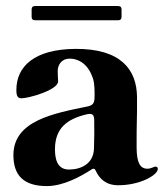

<svg xmlns="http://www.w3.org/2000/svg" viewBox="-20 -609 549 643"><path d="M137.1 14.2C192.5 14.2 251.8 -18.8 286.2 -41.2C289.1 -43 290.8 -44 293.3 -44C296.2 -44 298.7 -41.5 300.4 -37.6C313.2 -9.6 335.2 11.4 376.4 11.4C448.9 11.4 508.5 -22.7 508.5 -43.3C508.5 -47.6 506 -51.1 500.7 -51.1C495.7 -51.1 485.8 -44 473.7 -44C448.9 -44 437.9 -64.6 437.5 -114.3C437.1 -206 439.6 -210.2 438.9 -283.4C438.2 -375 385.7 -446.7 231.5 -445.3C94.5 -443.9 34.8 -386.4 34.8 -307.5C34.8 -286.6 39.8 -279.8 51.8 -279.8C76 -279.8 174.7 -307.5 174.7 -336.6C174.4 -344.8 172.9 -361.9 173.3 -371.4C173.3 -392.8 187.5 -412.6 212.4 -412.6C247.9 -412.6 276.6 -390.3 291.2 -346.6C297.2 -328.5 297.2 -300.1 296.5 -279.8C295.8 -262.8 289.8 -256 273.1 -252.5C160.9 -229.4 24.9 -205.3 24.9 -89.5C24.9 -22 58.9 14.2 137.1 14.2ZM85.9 -552.6C86.3 -544.4 89.1 -541.5 97.3 -541.2H375.7C383.9 -541.5 386.7 -544.4 387.1 -552.6V-577.4C386.7 -585.6 383.9 -588.4 375.7 -588.8H97.3C89.1 -588.4 86.3 -585.6 85.9 -577.4ZM164.1 -109.4C164.1 -180.4 205.6 -211.3 272.4 -226.6C289.1 -229.8 294.7 -225.1 295.5 -208.1C296.2 -175.8 295.8 -143.1 294.7 -110.8C293 -61.1 252.1 -41.2 210.9 -41.2C169 -41.2 164.1 -81.7 164.1 -109.4Z"/></svg>

Font: Margiela Serif
Style: Bold
Weight: 700
Designer: Andreas Faust, Stefan Endress
Version: Version 1.002;FEAKit 1.0